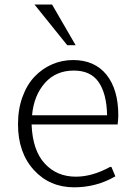

<svg xmlns="http://www.w3.org/2000/svg" viewBox="-20 -798 593 828"><path d="M128.9 -778.3 270 -603H306.2L204.6 -778.3ZM441.9 -300.8H118.2Q126 -386.7 174.3 -440.9Q221.7 -493.7 298.3 -493.7Q370.6 -493.7 404.8 -444.8Q439.9 -395 441.9 -300.8ZM116.2 -261.2H487.3Q490.2 -286.1 490.2 -300.3Q490.2 -412.1 439 -476.1Q387.7 -539.1 294.9 -539.1Q247.6 -539.1 204.6 -520.5Q162.6 -502.4 129.4 -467.8Q96.2 -433.1 77.1 -380.4Q57.6 -327.6 57.6 -262.2Q57.6 -140.1 126 -64.9Q194.3 9.8 299.8 9.8Q396 9.8 477.5 -37.6L460.4 -78.1H454.6Q377.9 -36.1 307.1 -36.1Q225.1 -36.1 172.9 -92.8Q120.6 -149.4 116.2 -261.2Z"/></svg>

Font: My Font
Style: ExtraLight
Weight: 500
Designer: Vernon Adams
Foundry: newtypography
Version: Version 0.001